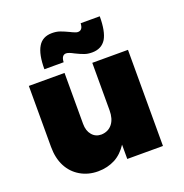

<svg xmlns="http://www.w3.org/2000/svg" viewBox="-137 -889 980 1021"><g transform="rotate(-20 353.0 -378.5)"><path d="M616 -544H414V-275C414 -244 407 -218 392 -199C377 -180 356 -170 330 -169C308 -169 290 -177 277 -193C264 -208 257 -229 257 -256V-544H55V-199C55 -157 63 -120 79 -89C95 -58 118 -34 147 -17C176 0 209 9 247 9C283 9 315 1 344 -14C372 -29 395 -52 414 -81V0H616ZM512 -637C528 -664 536 -706 536 -763H428C427 -750 425 -740 420 -734C415 -727 408 -724 398 -724C393 -724 387 -726 380 -729C373 -732 365 -735 358 -739C340 -748 324 -754 311 -759C297 -764 282 -766 266 -766C230 -766 204 -752 188 -725C171 -697 163 -655 163 -599H272C273 -626 283 -639 300 -639C309 -639 323 -634 343 -623C360 -614 376 -608 389 -603C402 -598 417 -596 433 -596C469 -596 495 -610 512 -637Z"/></g></svg>

Font: Argentum Sans ExtraBold
Style: Regular
Weight: 800
Designer: Julieta Ulanovsky
Foundry: Julieta Ulanovsky
Version: Version 5.001;February 15, 2019;FontCreator 11.5.0.2425 64-b